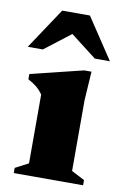

<svg xmlns="http://www.w3.org/2000/svg" viewBox="-89 -717 490 764"><g transform="rotate(10 156.0 -335.0)"><path d="M256.5 -451 249 -334.5V-48.5L302 -21V0H22V-21L75 -48.5V-326.5Q63 -344 48 -356Q33 -368 14.5 -377.5V-399L227 -451ZM-10.5 -504.5 99.5 -670H211.5L321.5 -504.5H260.5L155.5 -585.5L50.5 -504.5Z"/></g></svg>

Font: Newsreader Text ExtraBold
Style: Regular
Weight: 800
Designer: Hugues Gentile
Foundry: Production Type
Version: Version 1.001